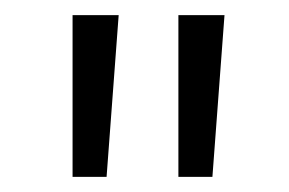

<svg xmlns="http://www.w3.org/2000/svg" viewBox="-20 -706 382 254"><path d="M277 -686 261 -472H216V-686ZM137 -686 121 -472H76V-686Z"/></svg>

Font: Kantumruy Pro Light
Style: Regular
Weight: 300
Version: Version 1.002